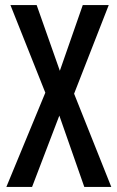

<svg xmlns="http://www.w3.org/2000/svg" viewBox="-20 -734 461 754"><path d="M417 0 271 -366 407 -714H305L215 -456L124 -714H21L158 -370L5 0H106L213 -280L311 0Z"/></svg>

Font: Noto Sans Malayalam ExtraCondensed Medium
Style: Regular
Weight: 500
Width: 2
Designer: Jelle Bosma - Monotype Design Team
Foundry: Monotype Imaging Inc.
Version: Version 2.104